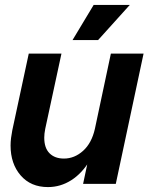

<svg xmlns="http://www.w3.org/2000/svg" viewBox="-20 -748 620 781"><path d="M175 13Q105 13 64 -34.5Q23 -82 23 -156Q23 -171 25 -187Q27 -203 30 -218L97 -530H230L164 -224Q162 -214 161 -205Q160 -196 160 -188Q160 -146 181.5 -124.5Q203 -103 240 -103Q283 -103 318 -134.5Q353 -166 366 -224L431 -530H564L451 0H318L357 -184L394 -224Q378 -150 346 -96.5Q314 -43 270 -15Q226 13 175 13ZM275 -585 361 -728H508L379 -585Z"/></svg>

Font: Radio Canada Big SemiBold
Style: Italic
Weight: 600
Italic angle: -12°
Designer: Étienne Aubert Bonn
Foundry: Coppers and Brasses
Version: Version 1.001